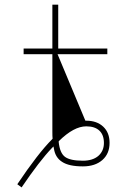

<svg xmlns="http://www.w3.org/2000/svg" viewBox="-20 -733 540 829"><path d="M54.7 62.5Q144.5 -71.3 205.1 -131.8L207 -133.8V-135.7Q206.1 -142.6 206.1 -165V-499H82V-523.4H206.1V-712.9H231.4V-523.4H443.4V-499H228.5L348.6 -211.9H352.5Q398.4 -211.9 425.8 -186Q453.1 -160.2 453.1 -116.2Q453.1 -69.3 421.9 -42Q390.6 -14.6 337.9 -14.6Q277.3 -14.6 248 -34.2Q218.8 -52.7 212.9 -90.8L210.9 -100.6L204.1 -93.8Q151.4 -39.1 73.2 76.2ZM352.5 -187.5Q298.8 -187.5 234.4 -124L233.4 -122.1V-120.1Q238.3 -72.3 260.7 -55.7Q283.2 -39.1 337.9 -39.1Q379.9 -39.1 404.3 -59.6Q428.7 -81.1 428.7 -115.7Q428.7 -150.4 409.2 -168.9Q389.6 -187.5 352.5 -187.5Z"/></svg>

Font: Mgen+ 1m thin
Style: Regular
Weight: 100
Designer: [Source Han Sans]
Ryoko NISHIZUKA  (kana & ideographs); Paul D. Hunt (Latin, Greek & Cyrillic); Wenlong ZHANG  (bopomofo
Version: Version 1.059.20150602